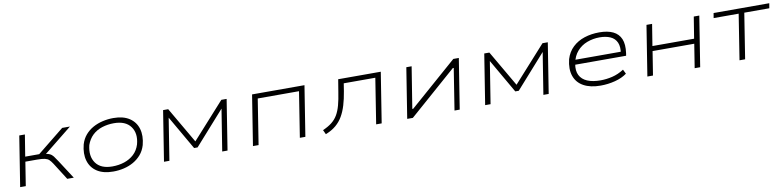

<svg xmlns="http://www.w3.org/2000/svg" viewBox="-10 -1171 7527 1851"><g transform="rotate(-10 3753.0 -245.5)"><path d="M86 0 164 -492H219L185 -281H322L584 -492H660L369 -258L358 -276Q401 -272 422 -262.5Q443 -253 457.5 -234Q472 -215 496 -178L611 0H547L441 -167Q424 -193 409 -207Q394 -221 368 -227Q342 -233 292 -233H178L141 0Z M997 8Q900 8 839.5 -31.5Q779 -71 758.5 -141Q738 -211 761 -300Q777 -353 809.5 -390.5Q842 -428 885.5 -452Q929 -476 980.5 -488Q1032 -500 1085 -500Q1182 -500 1242 -460.5Q1302 -421 1322.5 -352Q1343 -283 1320 -194Q1304 -140 1271.5 -102.5Q1239 -65 1196 -40.5Q1153 -16 1102 -4Q1051 8 997 8ZM997 -42Q1060 -42 1114.5 -60Q1169 -78 1209 -115Q1249 -152 1267 -210Q1295 -314 1245.5 -382Q1196 -450 1082 -450Q1021 -450 966 -432.5Q911 -415 872 -378Q833 -341 813 -284Q787 -178 835.5 -110Q884 -42 997 -42Z M1494 0 1572 -492H1622L1826 -141L2142 -492H2194L2116 0H2064L2130 -414H2134L1837 -80H1803L1610 -415H1613L1547 0Z M2365 0 2443 -492H2956L2878 0H2824L2894 -444H2490L2420 0Z M3077 9 3057 -34Q3110 -57 3145.5 -85Q3181 -113 3203.5 -151.5Q3226 -190 3240.5 -243.5Q3255 -297 3266 -370L3286 -492H3703L3625 0H3571L3641 -444H3332L3320 -368Q3308 -294 3290 -234.5Q3272 -175 3245.5 -129.5Q3219 -84 3178.5 -49.5Q3138 -15 3077 9Z M3875 0 3953 -492H4005L3940 -86H3949L4413 -492H4467L4389 0H4338L4402 -406H4393L3930 0Z M4638 0 4716 -492H4766L4970 -141L5286 -492H5338L5260 0H5208L5274 -414H5278L4981 -80H4947L4754 -415H4757L4691 0Z M5768 8Q5668 8 5602.5 -28Q5537 -64 5513 -132.5Q5489 -201 5512 -296Q5533 -365 5581 -410.5Q5629 -456 5696.5 -478Q5764 -500 5843 -500Q5924 -500 5977 -474.5Q6030 -449 6052.5 -396Q6075 -343 6063 -257L6059 -233H5538L5545 -280H6043L6012 -258Q6024 -327 6005 -370Q5986 -413 5942 -432.5Q5898 -452 5837 -452Q5773 -452 5714.5 -430Q5656 -408 5616 -362Q5576 -316 5563 -247L5562 -242Q5550 -175 5572.5 -130.5Q5595 -86 5647 -64Q5699 -42 5776 -42Q5833 -42 5891.5 -56Q5950 -70 6006 -106L6027 -63Q5980 -28 5910.5 -10Q5841 8 5768 8Z M6226 0 6304 -492H6359L6325 -281H6733L6767 -492H6821L6743 0H6689L6726 -233H6318L6281 0Z M7128 0 7198 -444H6953L6961 -492H7506L7498 -444H7253L7183 0Z"/></g></svg>

Font: Nunito Sans 7pt Expanded ExtraLight
Style: Italic
Weight: 250
Width: 7
Italic angle: -9°
Designer: Vernon Adams
Foundry: Vernon Adams
Version: Version 3.101;gftools[0.9.27]